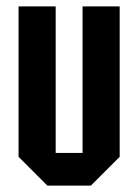

<svg xmlns="http://www.w3.org/2000/svg" viewBox="-20 -580 432 600"><path d="M354 -560V-90L264 0H128L38 -90V-560H154V-102H238V-560Z"/></svg>

Font: Tektur Condensed Medium
Style: Regular
Weight: 500
Width: 3
Designer: Adam Jagosz
Foundry: Adam Jagosz
Version: Version 1.005;gftools[0.9.30]